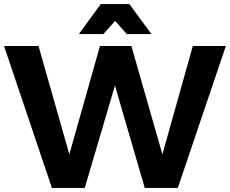

<svg xmlns="http://www.w3.org/2000/svg" viewBox="-20 -927 1134 947"><path d="M931 -700H1094L857 0H694L547 -505L398 0H236L0 -700H170L322 -166L473 -700H628L781 -166ZM727 -759H605L548 -824L490 -759H369L477 -907H618Z"/></svg>

Font: Montserrat SemiBold
Style: Regular
Weight: 600
Designer: Julieta Ulanovsky
Foundry: Julieta Ulanovsky
Version: Version 6.001